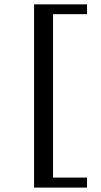

<svg xmlns="http://www.w3.org/2000/svg" viewBox="-20 -728 463 880"><path d="M136.2 131.8V-708H378.9V-663.1H223.1V85.9H378.9V131.8Z"/></svg>

Font: Tagmukay Beta
Style: Regular
Weight: 400
Designer: Peter Martin
Foundry: SIL International
Version: Version 2.000; dev 82b92eM